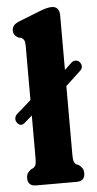

<svg xmlns="http://www.w3.org/2000/svg" viewBox="-54 -781 411 815"><g transform="rotate(-5 152.0 -374.0)"><path d="M9 -271.5Q2 -280.5 3.2 -291.2Q4.5 -302 12.5 -309L74 -363V-592.5Q74 -610.5 70.2 -617.8Q66.5 -625 57.5 -629.5L45.5 -632Q25 -643.5 25 -663Q25 -675.5 32.2 -684.5Q39.5 -693.5 58.5 -701L139.5 -733Q162 -742 174.8 -745.2Q187.5 -748.5 198.5 -748.5Q214.5 -748.5 222.8 -738.2Q231 -728 231 -712V-477.5L261 -506Q269 -513.5 279.5 -513.2Q290 -513 297 -504.5Q312.5 -484 293.5 -467L231 -409V-117Q231 -95 234.2 -86.8Q237.5 -78.5 245 -74L254.5 -70Q264.5 -62.5 269.5 -54.5Q274.5 -46.5 274.5 -34Q274.5 0 238.5 0H67Q31 0 31 -34Q31 -46.5 36 -54.5Q41 -62.5 51 -70L60 -74Q67.5 -78.5 70.8 -86.8Q74 -95 74 -117V-297.5L43 -270Q24 -253 9 -271.5Z"/></g></svg>

Font: Fraunces 144pt S100
Style: Bold
Weight: 700
Version: Version 1.000; ttfautohint (v1.8.3)